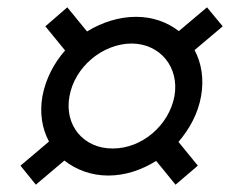

<svg xmlns="http://www.w3.org/2000/svg" viewBox="-20 -556 685 525"><path d="M276 -76C322 -76 367 -91 407 -116L460 -51L521 -103L468 -168C499 -204 522 -247 530 -294C538 -340 531 -384 512 -419L589 -484L546 -536L469 -471C438 -495 398 -510 352 -510C305 -510 259 -495 218 -470L164 -536L104 -484L158 -418C127 -383 105 -340 96 -293C88 -247 95 -204 114 -169L36 -103L78 -51L156 -117C188 -92 229 -76 276 -76ZM170 -293C184 -372 259 -436 339 -437C418 -437 471 -372 457 -293C442 -213 368 -150 289 -150C209 -149 155 -213 170 -293Z"/></svg>

Font: Uncut Sans
Style: Italic
Weight: 400
Italic angle: -10°
Designer: Kasper Nordkvist
Foundry: Uncut Type
Version: Version 1.111;FEAKit 1.0